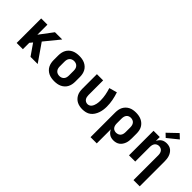

<svg xmlns="http://www.w3.org/2000/svg" viewBox="62 -1717 2877 2877"><g transform="rotate(45 1500.0 -279.0)"><path d="M98 0V-520H230V-307L390 -520H544L349 -281L544 0H392L267 -180L230 -135V0Z M900 8Q870 8 840 3Q810 -2 783 -14.5Q756 -27 733.5 -47.5Q711 -68 697 -94.5Q683 -121 677 -150.5Q671 -180 671 -210V-310Q671 -340 677 -369.5Q683 -399 697 -425.5Q711 -452 733.5 -472.5Q756 -493 783 -505.5Q810 -518 840 -523Q870 -528 900 -528Q930 -528 960 -523Q990 -518 1017 -505.5Q1044 -493 1066.5 -472.5Q1089 -452 1103 -425.5Q1117 -399 1123 -369.5Q1129 -340 1129 -310V-210Q1129 -180 1123 -150.5Q1117 -121 1103 -94.5Q1089 -68 1066.5 -47.5Q1044 -27 1017 -14.5Q990 -2 960 3Q930 8 900 8ZM900 -102Q921 -102 940.5 -109.5Q960 -117 973.5 -133Q987 -149 992 -169Q997 -189 997 -210V-310Q997 -331 992 -351Q987 -371 973.5 -387Q960 -403 940.5 -410.5Q921 -418 900 -418Q879 -418 859.5 -410.5Q840 -403 826.5 -387Q813 -371 808 -351Q803 -331 803 -310V-210Q803 -189 808 -169Q813 -149 826.5 -133Q840 -117 859.5 -109.5Q879 -102 900 -102Z M1496 8Q1467 8 1438 2.5Q1409 -3 1383 -16Q1357 -29 1336.5 -50Q1316 -71 1302.5 -97Q1289 -123 1284 -152Q1279 -181 1279 -210V-520H1411V-210Q1411 -191 1415 -171.5Q1419 -152 1430 -136Q1441 -120 1458.5 -111Q1476 -102 1496 -102Q1515 -102 1532.5 -111Q1550 -120 1561 -135.5Q1572 -151 1579 -169Q1586 -187 1590 -205.5Q1594 -224 1595.5 -243Q1597 -262 1597 -281Q1597 -338 1586 -394Q1575 -450 1558 -504L1683 -539Q1704 -477 1716.5 -412.5Q1729 -348 1729 -282Q1729 -247 1724 -212Q1719 -177 1707.5 -144Q1696 -111 1676.5 -81Q1657 -51 1629 -30Q1601 -9 1566 -0.5Q1531 8 1496 8Z M1879 215V-310Q1879 -340 1884.5 -369Q1890 -398 1903.5 -424Q1917 -450 1938.5 -471Q1960 -492 1986.5 -505Q2013 -518 2042 -523Q2071 -528 2101 -528Q2131 -528 2160.5 -523Q2190 -518 2217 -505.5Q2244 -493 2266.5 -472.5Q2289 -452 2303.5 -425.5Q2318 -399 2323.5 -369.5Q2329 -340 2329 -310V-210Q2329 -184 2326 -157.5Q2323 -131 2314 -106Q2305 -81 2290 -59Q2275 -37 2254 -21.5Q2233 -6 2207 1Q2181 8 2155 8Q2132 8 2110 3Q2088 -2 2069 -14.5Q2050 -27 2035.5 -44.5Q2021 -62 2011 -83V215ZM2101 -102Q2121 -102 2141 -109.5Q2161 -117 2174 -133Q2187 -149 2192 -169.5Q2197 -190 2197 -210V-310Q2197 -330 2192 -350.5Q2187 -371 2174 -387Q2161 -403 2141.5 -410.5Q2122 -418 2101 -418Q2081 -418 2062 -410Q2043 -402 2031.5 -386Q2020 -370 2015.5 -350Q2011 -330 2011 -310V-210Q2011 -190 2015.5 -170Q2020 -150 2031.5 -134Q2043 -118 2062 -110Q2081 -102 2101 -102Z M2789 215V-310Q2789 -330 2784.5 -349.5Q2780 -369 2768.5 -385Q2757 -401 2738.5 -409.5Q2720 -418 2700 -418Q2680 -418 2661.5 -409.5Q2643 -401 2631.5 -385Q2620 -369 2615.5 -349.5Q2611 -330 2611 -310V0H2479V-520H2611V-437Q2621 -458 2635 -475.5Q2649 -493 2668 -505.5Q2687 -518 2709.5 -523Q2732 -528 2754 -528Q2780 -528 2805.5 -521Q2831 -514 2851 -497.5Q2871 -481 2885 -459Q2899 -437 2907 -412.5Q2915 -388 2918 -362Q2921 -336 2921 -310V215ZM2684 -573 2627 -627 2780 -773 2850 -707Z"/></g></svg>

Font: Iosevka SS04 XBd Ex
Style: Regular
Weight: 800
Width: 7
Monospace: yes
Designer: Belleve Invis
Foundry: Belleve Invis
Version: Version 19.0.0; ttfautohint (v1.8.4)